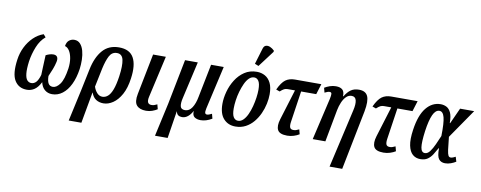

<svg xmlns="http://www.w3.org/2000/svg" viewBox="-80 -1215 4644 1852"><g transform="rotate(10 2242.5 -288.5)"><path d="M59 -261Q68 -327 96.5 -384.5Q125 -442 168.5 -484.5Q212 -527 267 -546L290 -519Q241 -479 212.5 -408.5Q184 -338 173 -264Q163 -187 168 -142.5Q173 -98 189.5 -79.5Q206 -61 230 -61Q257 -61 277 -82.5Q297 -104 312 -155Q313 -186 314.5 -222.5Q316 -259 317.5 -293Q319 -327 320 -349Q334 -357 354 -363.5Q374 -370 393 -370Q421 -370 431.5 -352.5Q442 -335 435 -304Q427 -267 412.5 -230Q398 -193 382 -157Q383 -108 397 -84.5Q411 -61 441 -61Q477 -61 510 -106.5Q543 -152 559 -262Q566 -317 558.5 -361.5Q551 -406 532.5 -434.5Q514 -463 489 -469Q495 -509 517.5 -526.5Q540 -544 568 -544Q604 -544 626.5 -519Q649 -494 660 -454Q671 -414 672 -367Q673 -320 667 -275Q654 -187 623 -123Q592 -59 546.5 -24.5Q501 10 446 10Q403 10 373 -15.5Q343 -41 333 -88Q307 -36 273.5 -13Q240 10 199 10Q118 10 78.5 -55Q39 -120 59 -261Z M761 -289Q786 -410 845.5 -478.5Q905 -547 1006 -547Q1110 -547 1149.5 -476Q1189 -405 1170 -272Q1157 -176 1122.5 -113.5Q1088 -51 1042 -20Q996 11 949 11Q907 11 876 -9Q845 -29 830 -73H828L773 232H649L717 -78ZM928 -50Q957 -50 981.5 -71Q1006 -92 1024.5 -140.5Q1043 -189 1055 -272Q1070 -378 1058 -434Q1046 -490 995 -490Q946 -490 921.5 -443Q897 -396 880 -318L842 -134Q853 -99 875.5 -74.5Q898 -50 928 -50Z M1366 10Q1303 10 1274 -23.5Q1245 -57 1261 -137L1340 -536H1465L1373 -130Q1364 -91 1373 -72.5Q1382 -54 1409 -54Q1423 -54 1434.5 -57.5Q1446 -61 1464 -70L1476 -24Q1454 -10 1426 0Q1398 10 1366 10Z M1494 232 1566 -94 1653 -536H1778L1695 -172Q1683 -122 1689.5 -91.5Q1696 -61 1736 -61Q1777 -61 1804 -102.5Q1831 -144 1843 -210L1908 -536H2032L1936 -114Q1929 -81 1933 -68.5Q1937 -56 1952 -56Q1962 -56 1974.5 -61Q1987 -66 1999 -72L2011 -26Q1954 8 1901 8Q1864 8 1841 -8Q1818 -24 1821 -66H1819Q1802 -33 1776 -11.5Q1750 10 1719 10Q1696 10 1681 -0.5Q1666 -11 1662 -35H1660L1618 232Z M2241 10Q2170 10 2125.5 -38.5Q2081 -87 2081 -184Q2081 -241 2098 -304Q2115 -367 2149.5 -422Q2184 -477 2235.5 -511.5Q2287 -546 2356 -546Q2400 -546 2436 -526Q2472 -506 2493 -463.5Q2514 -421 2514 -353Q2514 -309 2503.5 -259.5Q2493 -210 2471.5 -162.5Q2450 -115 2417.5 -76Q2385 -37 2341 -13.5Q2297 10 2241 10ZM2257 -49Q2285 -49 2308 -72Q2331 -95 2348 -132Q2365 -169 2376.5 -213Q2388 -257 2394 -300Q2400 -343 2400 -377Q2400 -437 2383.5 -462.5Q2367 -488 2340 -488Q2312 -488 2289.5 -466Q2267 -444 2250 -407Q2233 -370 2220.5 -326.5Q2208 -283 2202 -239Q2196 -195 2196 -160Q2196 -100 2212.5 -74.5Q2229 -49 2257 -49ZM2360 -604 2323 -619 2370 -775Q2378 -802 2397 -808Q2416 -814 2438.5 -804.5Q2461 -795 2481 -775L2480 -763Z M2749 10Q2674 10 2654.5 -27.5Q2635 -65 2656 -134L2748 -433H2677Q2657 -433 2642 -425.5Q2627 -418 2604 -397L2568 -410Q2602 -483 2638.5 -509.5Q2675 -536 2730 -536H2988L2956 -433H2808L2763 -130Q2757 -91 2764.5 -72.5Q2772 -54 2799 -54Q2812 -54 2824 -57.5Q2836 -61 2854 -70L2866 -24Q2844 -10 2813 0Q2782 10 2749 10Z M3204 233 3335 -340Q3350 -403 3341.5 -439.5Q3333 -476 3296 -476Q3266 -476 3243 -453Q3220 -430 3204.5 -393.5Q3189 -357 3181 -316L3122 0H2998L3093 -409Q3101 -445 3099.5 -461Q3098 -477 3080 -477Q3071 -477 3059 -473Q3047 -469 3032 -461L3020 -507Q3043 -521 3071.5 -531Q3100 -541 3131 -541Q3173 -541 3194.5 -522Q3216 -503 3214 -458H3218Q3246 -504 3277.5 -525.5Q3309 -547 3356 -547Q3421 -547 3442 -500.5Q3463 -454 3444 -352L3328 233Z M3692 10Q3617 10 3597.5 -27.5Q3578 -65 3599 -134L3691 -433H3620Q3600 -433 3585 -425.5Q3570 -418 3547 -397L3511 -410Q3545 -483 3581.5 -509.5Q3618 -536 3673 -536H3931L3899 -433H3751L3706 -130Q3700 -91 3707.5 -72.5Q3715 -54 3742 -54Q3755 -54 3767 -57.5Q3779 -61 3797 -70L3809 -24Q3787 -10 3756 0Q3725 10 3692 10Z M4053 10Q4008 10 3977 -17Q3946 -44 3934 -102.5Q3922 -161 3936 -257Q3957 -403 4015 -474.5Q4073 -546 4156 -546Q4186 -546 4212.5 -533Q4239 -520 4256 -485Q4273 -450 4273 -382H4277L4347 -536H4485L4288 -250Q4296 -166 4302 -124.5Q4308 -83 4316 -69.5Q4324 -56 4339 -56Q4349 -56 4362 -61Q4375 -66 4386 -72L4400 -26Q4380 -13 4352 -2.5Q4324 8 4295 8Q4255 8 4233.5 -19Q4212 -46 4213 -124H4209Q4190 -89 4170.5 -58.5Q4151 -28 4123.5 -9Q4096 10 4053 10ZM4086 -55Q4113 -55 4135 -84.5Q4157 -114 4177 -158Q4197 -202 4215 -245Q4218 -373 4204 -427Q4190 -481 4155 -481Q4117 -481 4092 -426.5Q4067 -372 4052 -265Q4037 -152 4044.5 -103.5Q4052 -55 4086 -55Z"/></g></svg>

Font: Noto Serif ExtraCondensed SemiBold
Style: Italic
Weight: 600
Width: 2
Italic angle: -12°
Designer: Monotype Design Team
Foundry: Monotype Imaging Inc.
Version: Version 2.013